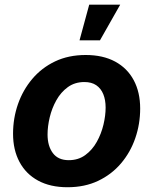

<svg xmlns="http://www.w3.org/2000/svg" viewBox="-20 -787 654 818"><path d="M267.8 10.7Q194 10.7 142.2 -17.6Q90.3 -45.8 63 -97.2Q35.6 -148.5 35.6 -217.2Q35.6 -283 56.5 -343.2Q77.5 -403.4 117.4 -450.7Q157.3 -498 214.6 -525.4Q272 -552.7 345.1 -552.7Q418.6 -552.7 470.6 -524.6Q522.5 -496.5 549.9 -445.1Q577.2 -393.8 577.2 -324.6Q577.2 -258.7 556.4 -198.5Q535.7 -138.2 495.7 -91.1Q455.7 -43.9 398.3 -16.6Q341 10.7 267.8 10.7ZM272.9 -104.6Q313.8 -104.6 343.5 -126.5Q373.3 -148.3 392.4 -182.7Q411.6 -217.1 420.8 -256Q430 -294.9 430 -328.7Q430 -361.5 420 -385.9Q410 -410.3 390.1 -423.9Q370.2 -437.5 339.7 -437.5Q298.9 -437.5 269.1 -415.9Q239.3 -394.3 220.2 -360.1Q201 -325.8 191.8 -287.1Q182.6 -248.3 182.6 -214Q182.6 -165.1 205.1 -134.9Q227.6 -104.6 272.9 -104.6ZM318.8 -615.1 360.1 -767.1H492.1L405.9 -615.1Z"/></svg>

Font: Adwaita Sans
Style: Italic
Weight: 400
Italic angle: -9.39999°
Designer: Rasmus Andersson
Foundry: rsms
Version: Version 4.001;git-9221beed3